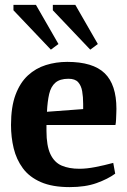

<svg xmlns="http://www.w3.org/2000/svg" viewBox="-20 -755 521 785"><path d="M265 10Q194 10 147 -10.5Q100 -31 73.5 -67Q47 -103 36 -148.5Q25 -194 25 -244Q25 -318 43.5 -367.5Q62 -417 94 -446.5Q126 -476 167.5 -489Q209 -502 255 -502Q360 -502 408 -455.5Q456 -409 456 -310Q456 -304 455.5 -291.5Q455 -279 454.5 -266Q454 -253 452 -244H170V-220Q170 -159 186 -125Q202 -91 232 -78Q262 -65 305 -65Q334 -65 370 -72Q406 -79 443 -89L451 -45Q421 -23 375 -6.5Q329 10 265 10ZM172 -298 320 -309V-330Q320 -359 316 -382Q312 -405 299.5 -419Q287 -433 260 -433Q225 -433 206.5 -417Q188 -401 181 -370.5Q174 -340 172 -298ZM349 -552 196 -713V-735H288L380 -575ZM188 -552 35 -713V-735H127L219 -575Z"/></svg>

Font: Manuale
Style: Bold
Weight: 700
Version: Version 1.002